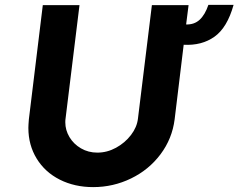

<svg xmlns="http://www.w3.org/2000/svg" viewBox="-20 -757 975 785"><path d="M935 -737Q909 -644 857 -607Q805 -570 731 -574L694 -269Q684 -190 636.5 -126.5Q589 -63 516 -27.5Q443 8 361 8Q285 8 224.5 -22.5Q164 -53 130 -108.5Q96 -164 96 -234Q96 -245 98 -269L155 -736H305L248 -272Q247 -267 247 -257Q247 -225 264 -196.5Q281 -168 311 -150.5Q341 -133 378 -133Q418 -133 454.5 -153Q491 -173 515.5 -205Q540 -237 544 -272L601 -736H751L741 -657Q774 -656 796 -676Q818 -696 832 -737Z"/></svg>

Font: Josefin Sans
Style: Bold Italic
Weight: 700
Italic angle: -7°
Designer: Santiago Orozco
Foundry: Typemade
Version: Version 2.000